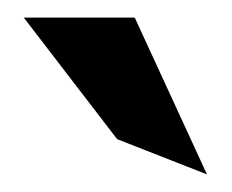

<svg xmlns="http://www.w3.org/2000/svg" viewBox="-20 -772 263 218"><path d="M7 -752 113 -614 215 -574 133 -752Z"/></svg>

Font: Charger Sport
Style: Bd
Weight: 700
Designer: Jasper
Foundry: Cannot Into Space Fonts
Version: Version 1.1